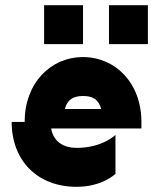

<svg xmlns="http://www.w3.org/2000/svg" viewBox="-20 -720 590 740"><path d="M75 -250H25C25 -100 125 0 275 0C375 0 425 -50 425 -50V-200C425 -200 375 -150 275 -150C231 -150 187 -169 177 -225H525V-250C525 -400 425 -500 300 -500C175 -500 75 -400 75 -250ZM150 -550H300V-700H150ZM230 -300C240 -337 263 -350 300 -350C337 -350 360 -337 370 -300ZM400 -550H550V-700H400Z"/></svg>

Font: LS-VG5000 Bold Shifted
Style: Regular
Weight: 400
Designer: Justin Bihan, 2021
Foundry: Justin Bihan, 2021
Version: Version 1.000;Glyphs 3.1.2 (3151)